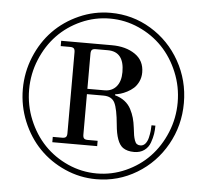

<svg xmlns="http://www.w3.org/2000/svg" viewBox="-53 -786 925 860"><g transform="rotate(5 410.0 -356.0)"><path d="M335.9 -357.9V-175.8Q335.9 -163.6 340.8 -158.7Q345.7 -153.8 357.9 -153.8H401.9V-129.9H200.2V-153.8H242.2Q254.4 -153.8 259.3 -158.7Q264.2 -163.6 264.2 -175.8V-540Q264.2 -552.2 259.3 -557.1Q254.4 -562 242.2 -562H200.2V-585.9H428.2Q491.2 -585.9 532.7 -557.6Q574.2 -529.3 574.2 -476.1Q574.2 -453.6 565.4 -435.1Q556.6 -416.5 543.9 -405Q531.2 -393.6 515.1 -385.3Q499 -377 486.1 -373.3Q473.1 -369.6 461.9 -368.2V-363.8Q487.3 -356.9 505.6 -342.8Q523.9 -328.6 534.2 -308.8Q544.4 -289.1 549.8 -269.8Q555.2 -250.5 558.1 -226.1Q560.5 -204.1 562.5 -192.6Q564.5 -181.2 568.4 -169.9Q572.3 -158.7 578.6 -154.3Q585 -149.9 594.2 -149.9Q607.4 -149.9 616.5 -160.6Q625.5 -171.4 629.4 -188.2Q633.3 -205.1 634.8 -218.5Q636.2 -231.9 636.2 -244.1H653.8Q653.8 -224.6 651.1 -206.8Q648.4 -189 640.6 -167Q632.8 -145 614.3 -131.6Q595.7 -118.2 568.8 -118.2Q537.6 -118.2 518.1 -131.8Q487.8 -153.8 481 -232.9Q474.6 -303.7 461.2 -330.8Q447.8 -357.9 410.2 -357.9ZM335.9 -381.8H413.1Q446.3 -381.8 466.1 -405Q485.8 -428.2 485.8 -470.2Q485.8 -562 412.1 -562H357.9Q345.7 -562 340.8 -557.1Q335.9 -552.2 335.9 -540ZM539.8 -676.5Q478 -704.1 410.2 -704.1Q342.3 -704.1 280.5 -676.5Q218.8 -648.9 174.1 -602.3Q129.4 -555.7 102.8 -491.2Q76.2 -426.8 76.2 -356Q76.2 -285.2 102.8 -220.7Q129.4 -156.2 174.1 -109.6Q218.8 -63 280.5 -35.4Q342.3 -7.8 410.2 -7.8Q478 -7.8 539.8 -35.4Q601.6 -63 646.2 -109.6Q690.9 -156.2 717.5 -220.7Q744.1 -285.2 744.1 -356Q744.1 -426.8 717.5 -491.2Q690.9 -555.7 646.2 -602.3Q601.6 -648.9 539.8 -676.5ZM410.2 -730Q508.8 -730 592 -679.7Q675.3 -629.4 723.6 -543.5Q772 -457.5 772 -356Q772 -254.4 723.6 -168.5Q675.3 -82.5 592 -32.2Q508.8 18.1 410.2 18.1Q336.4 18.1 269.3 -11.7Q202.1 -41.5 153.6 -91.6Q105 -141.6 76.4 -210.9Q47.9 -280.3 47.9 -356Q47.9 -431.6 76.4 -501Q105 -570.3 153.6 -620.4Q202.1 -670.4 269.3 -700.2Q336.4 -730 410.2 -730Z"/></g></svg>

Font: Flanker Steampunk
Style: Regular
Weight: 400
Designer: Alexey Kryukov, Leonardo Di Lena
Foundry: Alexey Kryukov, Leonardo Di Lena
Version: 1.210